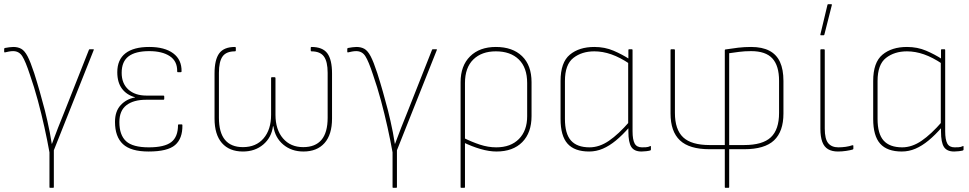

<svg xmlns="http://www.w3.org/2000/svg" viewBox="-26 -715 4642 920"><path d="M214 185Q211 185 211 182V15Q201 -41 187 -104.5Q173 -168 155.5 -233Q138 -298 117 -358Q96 -422 80.5 -446Q65 -470 37 -470Q27 -470 16.5 -468Q6 -466 -2 -464Q-6 -463 -6 -467V-480Q-6 -484 -3 -485Q8 -487 18.5 -488.5Q29 -490 38 -490Q60 -490 76 -481Q92 -472 106 -445.5Q120 -419 138 -364Q152 -320 164.5 -276Q177 -232 189 -186Q195 -162 201 -135.5Q207 -109 212.5 -81Q218 -53 222 -26H223Q237 -64 252 -102.5Q267 -141 283 -180L400 -476Q401 -479 404 -479H420Q425 -479 423 -475L232 5V182Q232 185 228 185Z M686 11Q601 11 563 -24.5Q525 -60 525 -131Q525 -182 552.5 -211.5Q580 -241 621 -248V-249Q581 -260 558.5 -290Q536 -320 536 -369Q536 -429 575 -459.5Q614 -490 689 -490Q763 -490 804 -459.5Q845 -429 844 -373Q844 -369 840 -369H826Q823 -369 823 -373Q824 -422 787.5 -446Q751 -470 689 -470Q623 -470 590 -445Q557 -420 557 -366Q557 -315 589 -286Q621 -257 676 -257H757Q761 -257 761 -253V-241Q761 -237 757 -237H674Q614 -237 580 -211Q546 -185 546 -130Q546 -68 578 -38.5Q610 -9 687 -9Q762 -9 794.5 -34Q827 -59 827 -116Q827 -119 831 -119H845Q848 -119 848 -115Q849 -51 813 -20Q777 11 686 11Z M1138 11Q1073 11 1037.5 -29.5Q1002 -70 1002 -147V-363Q1002 -429 1024.5 -459.5Q1047 -490 1100 -490Q1104 -490 1104 -486V-473Q1104 -469 1100 -469Q1058 -469 1040.5 -444.5Q1023 -420 1023 -366V-151Q1023 -80 1052 -45Q1081 -10 1138 -10Q1201 -10 1237 -52Q1273 -94 1273 -165V-341Q1273 -345 1276 -345H1290Q1294 -345 1294 -341V-165Q1294 -94 1330 -52Q1366 -10 1427 -10Q1485 -10 1514.5 -45Q1544 -80 1544 -151V-366Q1544 -420 1526 -444.5Q1508 -469 1466 -469Q1463 -469 1463 -473V-486Q1463 -490 1466 -490Q1520 -490 1542.5 -459.5Q1565 -429 1565 -363V-147Q1565 -70 1529 -29.5Q1493 11 1428 11Q1371 11 1331.5 -22Q1292 -55 1284 -110H1282Q1275 -56 1235.5 -22.5Q1196 11 1138 11Z M1858 185Q1855 185 1855 182V15Q1845 -41 1831 -104.5Q1817 -168 1799.5 -233Q1782 -298 1761 -358Q1740 -422 1724.5 -446Q1709 -470 1681 -470Q1671 -470 1660.5 -468Q1650 -466 1642 -464Q1638 -463 1638 -467V-480Q1638 -484 1641 -485Q1652 -487 1662.5 -488.5Q1673 -490 1682 -490Q1704 -490 1720 -481Q1736 -472 1750 -445.5Q1764 -419 1782 -364Q1796 -320 1808.5 -276Q1821 -232 1833 -186Q1839 -162 1845 -135.5Q1851 -109 1856.5 -81Q1862 -53 1866 -26H1867Q1881 -64 1896 -102.5Q1911 -141 1927 -180L2044 -476Q2045 -479 2048 -479H2064Q2069 -479 2067 -475L1876 5V182Q1876 185 1872 185Z M2184 185Q2181 185 2181 182V-321Q2181 -400 2226.5 -445Q2272 -490 2350 -490Q2430 -490 2475.5 -446Q2521 -402 2521 -321V-159Q2521 -79 2476.5 -34Q2432 11 2353 11Q2318 11 2276.5 -1Q2235 -13 2192 -34V-56Q2234 -35 2273.5 -22Q2313 -9 2352 -9Q2421 -9 2460.5 -49Q2500 -89 2500 -158V-317Q2500 -391 2460 -430Q2420 -469 2350 -469Q2282 -469 2242 -430Q2202 -391 2202 -317V182Q2202 185 2198 185Z M2797 11Q2727 11 2693.5 -26.5Q2660 -64 2660 -145V-327Q2660 -416 2704.5 -453Q2749 -490 2822 -490Q2872 -490 2914 -472Q2956 -454 2991 -431V-409Q2945 -440 2903.5 -454.5Q2862 -469 2822 -469Q2762 -469 2721.5 -437.5Q2681 -406 2681 -327V-145Q2681 -74 2710 -41.5Q2739 -9 2799 -9Q2846 -9 2892 -40.5Q2938 -72 2990 -132V-106Q2957 -68 2925.5 -42Q2894 -16 2862.5 -2.5Q2831 11 2797 11ZM3048 11Q3013 11 2999 -11Q2985 -33 2985 -84V-108L2984 -116V-419L2985 -426V-475Q2985 -479 2988 -479H3002Q3005 -479 3005 -475V-86Q3005 -46 3015 -27.5Q3025 -9 3050 -9Q3058 -9 3069 -9.5Q3080 -10 3090 -15Q3093 -17 3093 -12V2Q3093 4 3090 6Q3083 8 3070.5 9.5Q3058 11 3048 11Z M3450 185Q3447 185 3447 182V0H3374Q3277 0 3232 -42.5Q3187 -85 3187 -171V-475Q3187 -479 3190 -479H3204Q3208 -479 3208 -475V-174Q3208 -94 3247.5 -57Q3287 -20 3374 -20H3447V-474Q3447 -478 3450 -478Q3481 -483 3511 -486.5Q3541 -490 3573 -490Q3626 -490 3660.5 -472Q3695 -454 3711.5 -418Q3728 -382 3728 -327V-171Q3728 -85 3683 -42.5Q3638 0 3540 0H3468V182Q3468 185 3464 185ZM3468 -20H3540Q3628 -20 3667.5 -57Q3707 -94 3707 -174V-328Q3707 -400 3675 -435Q3643 -470 3573 -470Q3542 -470 3515.5 -466.5Q3489 -463 3468 -460Z M3989 11Q3961 11 3942 0Q3923 -11 3914 -35.5Q3905 -60 3905 -98V-475Q3905 -479 3908 -479H3922Q3926 -479 3926 -475V-99Q3926 -49 3942.5 -29Q3959 -9 3991 -9Q4009 -9 4026.5 -11.5Q4044 -14 4058 -19Q4063 -20 4063 -16V-2Q4063 1 4058 2Q4048 5 4028.5 8Q4009 11 3989 11ZM3907 -546Q3904 -546 3905 -550L3939 -692Q3940 -695 3943 -695H3957Q3961 -695 3960 -691L3924 -549Q3923 -546 3920 -546Z M4295 11Q4225 11 4191.5 -26.5Q4158 -64 4158 -145V-327Q4158 -416 4202.5 -453Q4247 -490 4320 -490Q4370 -490 4412 -472Q4454 -454 4489 -431V-409Q4443 -440 4401.5 -454.5Q4360 -469 4320 -469Q4260 -469 4219.5 -437.5Q4179 -406 4179 -327V-145Q4179 -74 4208 -41.5Q4237 -9 4297 -9Q4344 -9 4390 -40.5Q4436 -72 4488 -132V-106Q4455 -68 4423.5 -42Q4392 -16 4360.5 -2.5Q4329 11 4295 11ZM4546 11Q4511 11 4497 -11Q4483 -33 4483 -84V-108L4482 -116V-419L4483 -426V-475Q4483 -479 4486 -479H4500Q4503 -479 4503 -475V-86Q4503 -46 4513 -27.5Q4523 -9 4548 -9Q4556 -9 4567 -9.5Q4578 -10 4588 -15Q4591 -17 4591 -12V2Q4591 4 4588 6Q4581 8 4568.5 9.5Q4556 11 4546 11Z"/></svg>

Font: Sofia Sans Semi Condensed Thin
Style: Regular
Weight: 250
Version: Version 4.100